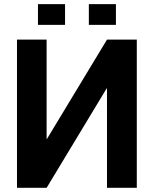

<svg xmlns="http://www.w3.org/2000/svg" viewBox="-20 -901 741 921"><path d="M493.2 -710.9H636.2V0H493.2V-476.6L491.7 -477.1L203.6 0H61.5V-710.9H203.6V-234.9L205.1 -234.4ZM536.1 -781.7H406.2V-881.3H536.1ZM292 -781.7H162.1V-881.3H292Z"/></svg>

Font: Roboto Web
Style: Bold
Weight: 700
Designer: Google
Version: Version 1.200310; 2013